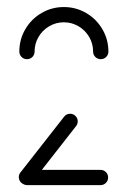

<svg xmlns="http://www.w3.org/2000/svg" viewBox="-20 -539 372 559"><path d="M37 -22.2Q37 -31.5 43.5 -38Q50 -44.4 59.3 -44.4H272.6Q281.9 -44.4 288.3 -38Q294.8 -31.5 294.8 -22.2Q294.8 -13 288.3 -6.5Q281.9 0 272.6 0H59.3Q50 0 43.5 -6.5Q37 -13 37 -22.2ZM57 -1.1Q47.8 -1.1 41.3 -7.6Q34.8 -14.1 34.8 -23.3Q34.8 -31.1 39.6 -37L166.7 -199.3Q173.3 -207.8 184.1 -207.8Q193.3 -207.8 199.8 -201.3Q206.3 -194.8 206.3 -185.6Q206.3 -177.8 201.5 -171.9L74.4 -9.3Q68.1 -1.1 57 -1.1ZM58.5 -366.7Q49.3 -366.7 42.8 -373.1Q36.3 -379.6 36.3 -388.9Q36.3 -424.1 53.7 -453.9Q71.1 -483.7 100.9 -501.1Q130.7 -518.5 165.9 -518.5Q201.1 -518.5 230.9 -501.1Q260.7 -483.7 278.1 -453.9Q295.6 -424.1 295.6 -388.9Q295.6 -379.6 289.1 -373.1Q282.6 -366.7 273.3 -366.7Q264.1 -366.7 257.6 -373.1Q251.1 -379.6 251.1 -388.9Q251.1 -411.9 239.6 -431.5Q228.1 -451.1 208.5 -462.6Q188.9 -474.1 165.9 -474.1Q143 -474.1 123.3 -462.6Q103.7 -451.1 92.2 -431.5Q80.7 -411.9 80.7 -388.9Q80.7 -379.6 74.3 -373.1Q67.8 -366.7 58.5 -366.7Z"/></svg>

Font: 26F Galaxy Hebrew
Style: Regular
Weight: 400
Designer: C₂₉H₂₅N₃O₅
Version: Version 1.000